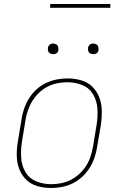

<svg xmlns="http://www.w3.org/2000/svg" viewBox="-20 -929 616 957"><path d="M233 8H234Q266 8 299 0.5Q332 -7 361.5 -26Q391 -45 413 -73Q435 -101 447 -132.5Q459 -164 464 -197L483 -307Q488 -342 487.5 -376.5Q487 -411 475.5 -442Q464 -473 441 -496Q418 -519 385 -528.5Q352 -538 318 -538H317Q285 -538 252 -530.5Q219 -523 189 -504Q159 -485 137.5 -457Q116 -429 104 -397.5Q92 -366 87 -333L69 -223Q63 -189 63.5 -154Q64 -119 75.5 -88Q87 -57 110 -34Q133 -11 166 -1.5Q199 8 233 8ZM234 -11Q195 -11 160 -25.5Q125 -40 106.5 -72Q88 -104 85.5 -142.5Q83 -181 89 -220L107 -330Q112 -360 123 -389Q134 -418 153.5 -443.5Q173 -469 200 -487Q227 -505 257 -512Q287 -519 317 -519Q356 -519 391 -504.5Q426 -490 444.5 -458Q463 -426 465.5 -387.5Q468 -349 462 -310L444 -200Q439 -170 428.5 -141Q418 -112 398 -86.5Q378 -61 351 -43Q324 -25 294 -18Q264 -11 234 -11ZM445 -659Q451 -659 457 -661Q463 -663 466.5 -668Q470 -673 471 -679Q472 -687 470 -695Q468 -703 461 -707.5Q454 -712 445 -712Q439 -712 433.5 -710Q428 -708 424 -702.5Q420 -697 419 -692Q418 -683 420 -675Q422 -667 429.5 -663Q437 -659 445 -659ZM245 -659Q251 -659 257 -661Q263 -663 266.5 -668Q270 -673 271 -679Q272 -687 270 -695Q268 -703 261 -707.5Q254 -712 245 -712Q239 -712 233.5 -710Q228 -708 224 -702.5Q220 -697 219 -692Q218 -683 220 -675Q222 -667 229.5 -663Q237 -659 245 -659ZM230 -890H530V-909H230Z"/></svg>

Font: Iosevka Sparkle Thin Oblique
Style: Regular
Weight: 100
Italic angle: -9°
Designer: Belleve Invis
Foundry: Belleve Invis
Version: Version 4.5.0; ttfautohint (v1.8.3)